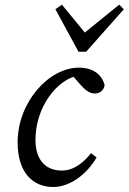

<svg xmlns="http://www.w3.org/2000/svg" viewBox="-20 -771 539 805"><path d="M203.5 13.1C272.5 13.1 344.8 -40.6 384.9 -110.8L361.8 -128.9C334.5 -94.6 293.3 -55.9 239.6 -55.9C173.7 -55.9 128.7 -97.7 128.7 -184.5C128.7 -320.6 217.7 -440.5 314.9 -456.2L272.7 -467.1L317.7 -415.4C335.7 -395.2 354.7 -379 377 -379C395.5 -379 414.8 -389.4 418.7 -413.8C407.6 -457.2 372.2 -487.3 310.9 -487.3C184.8 -487.3 53.9 -343.1 53.9 -174C53.9 -49.2 116.1 13.1 203.5 13.1ZM239.6 -751.4 212.3 -732.3 309.1 -554.1H341.2L499.1 -732.1L479.8 -751.5L309.3 -613.2H353.1L239.6 -751.4Z"/></svg>

Font: Source Serif Variable
Style: Italic
Weight: 389
Italic angle: -12°
Designer: Frank Grießhammer
Foundry: Adobe Systems Incorporated
Version: Version 3.001;hotconv 1.0.111;makeotfexe 2.5.65597